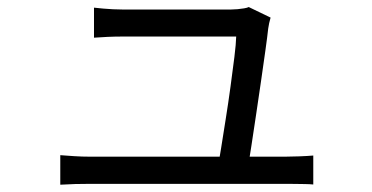

<svg xmlns="http://www.w3.org/2000/svg" viewBox="-20 -525 1040 537"><path d="M736.8 -475.8Q734.7 -469 732.8 -460.2Q730.9 -451.4 730.1 -444.9Q727.7 -422.4 722.2 -383.3Q716.7 -344.1 709.9 -296.9Q703.1 -249.8 696.1 -203.2Q689.1 -156.7 683.3 -118.4Q677.5 -80 673.5 -59.2H589.5Q592.8 -75.8 598.5 -111.3Q604.1 -146.9 611.3 -192Q618.5 -237 624.7 -282.7Q630.9 -328.4 635.6 -365.9Q640.2 -403.4 640.6 -422.8Q621.8 -422.8 587.1 -422.8Q552.3 -422.8 510.6 -422.8Q468.8 -422.8 429 -422.8Q389.1 -422.8 360.4 -422.8Q331.8 -422.8 323.4 -422.8Q301.4 -422.8 281.5 -421.9Q261.6 -421 242.9 -419.6V-503.6Q255 -502.2 268.5 -501Q282 -499.8 296 -499.1Q310 -498.4 322.4 -498.4Q333.9 -498.4 362.9 -498.4Q392 -498.4 429.7 -498.4Q467.4 -498.4 506.4 -498.4Q545.4 -498.4 577.4 -498.4Q609.5 -498.4 626.2 -498.4Q634.5 -498.4 644.4 -499.3Q654.3 -500.2 663 -501.7Q671.8 -503.2 675.7 -505.3ZM148.6 -91Q167.1 -89.6 188.2 -88.2Q209.3 -86.8 231.8 -86.8Q245.4 -86.8 286.5 -86.8Q327.6 -86.8 384.9 -86.8Q442.3 -86.8 504.9 -86.8Q567.4 -86.8 624.7 -86.8Q682 -86.8 723.1 -86.8Q764.3 -86.8 777.1 -86.8Q793.5 -86.8 816.9 -87.7Q840.3 -88.6 856.2 -90V-9Q847.1 -10 833.2 -10.2Q819.3 -10.4 805.2 -10.6Q791.1 -10.8 779.7 -10.8Q765.9 -10.8 723.9 -10.8Q681.8 -10.8 624 -10.8Q566.3 -10.8 503.3 -10.8Q440.3 -10.8 383.1 -10.8Q325.9 -10.8 285 -10.8Q244.2 -10.8 231.8 -10.8Q209.3 -10.8 190.4 -10.3Q171.4 -9.8 148.6 -8.4Z"/></svg>

Font: Noto Sans SC Thin
Style: Regular
Weight: 100
Designer: Ryoko NISHIZUKA 西塚涼子 (kana, bopomofo & ideographs); Paul D. Hunt (Latin, Greek & Cyrillic); Sandoll Communications 산돌커뮤니
Foundry: Adobe
Version: Version 2.004-H2;hotconv 1.0.118;makeotfexe 2.5.65603